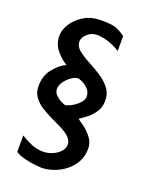

<svg xmlns="http://www.w3.org/2000/svg" viewBox="-147 -699 762 955"><g transform="rotate(20 234.0 -221.5)"><path d="M191.4 173.8Q182.6 173.8 155.8 170.9Q128.9 168 99.6 160.6Q70.3 153.3 51.8 140.6V53.7Q92.8 78.1 117.2 86.4Q141.6 94.7 165 95.7Q193.4 96.7 218.3 86.4Q243.2 76.2 259.3 59.1Q275.4 42 275.4 22.5Q275.4 0 258.3 -16.6Q241.2 -33.2 214.4 -46.9Q187.5 -60.5 157.2 -74.7Q127 -88.9 100.1 -106Q73.2 -123 56.2 -146.5Q39.1 -169.9 39.1 -204.1Q39.1 -257.8 68.4 -294.9Q97.7 -332 133.8 -349.6Q105.5 -365.2 78.1 -397.5Q50.8 -429.7 50.8 -474.6Q50.8 -505.9 71.8 -538.6Q92.8 -571.3 130.4 -594.2Q168 -617.2 218.8 -617.2Q253.9 -617.2 273.9 -614.7Q293.9 -612.3 310.5 -604.5Q327.1 -596.7 349.6 -581.1V-502Q310.5 -525.4 279.8 -533.7Q249 -542 226.6 -542Q198.2 -542 176.3 -522.5Q154.3 -502.9 154.3 -481.4Q154.3 -456.1 176.8 -437.5Q199.2 -418.9 232.4 -401.4Q265.6 -383.8 298.3 -363.3Q331.1 -342.8 353.5 -314.9Q376 -287.1 376 -247.1Q376 -211.9 357.4 -185.5Q338.9 -159.2 316.4 -142.6Q293.9 -126 282.2 -118.2Q293.9 -110.4 316.9 -93.3Q339.8 -76.2 358.9 -51.3Q377.9 -26.4 377.9 4.9Q377.9 45.9 360.4 77.1Q342.8 108.4 314.5 129.9Q286.1 151.4 253.4 162.6Q220.7 173.8 191.4 173.8ZM196.3 -159.2Q229.5 -168 255.9 -190.9Q282.2 -213.9 282.2 -234.4Q282.2 -258.8 267.1 -274.9Q252 -291 234.9 -298.8Q217.8 -306.6 211.9 -306.6Q196.3 -306.6 177.2 -293.5Q158.2 -280.3 144 -260.7Q129.9 -241.2 129.9 -222.7Q129.9 -203.1 144 -189.5Q158.2 -175.8 174.3 -168Q190.4 -160.2 196.3 -159.2Z"/></g></svg>

Font: Padauk
Style: Bold
Weight: 700
Designer: Debbi Hosken, Becca Hirsbrunner Spalinger
Foundry: SIL International
Version: Version 5.003